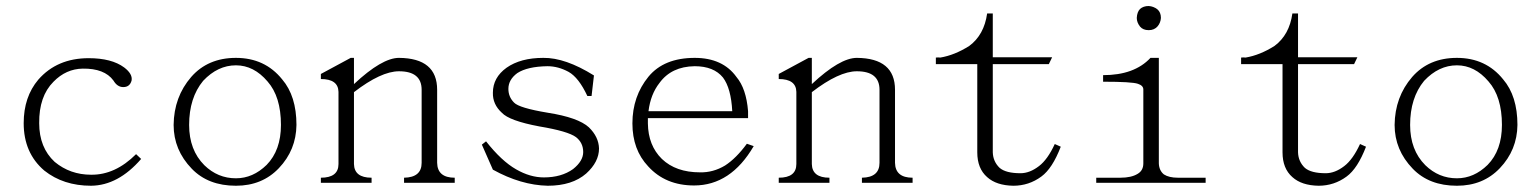

<svg xmlns="http://www.w3.org/2000/svg" viewBox="-20 -673 5040 629"><path d="M386.7 -452.1Q415 -430.7 411.1 -409.2Q405.3 -387.7 383.8 -387.7Q364.3 -387.7 351.6 -409.2Q322.3 -449.2 251 -448.2Q196.3 -447.3 155.3 -405.3Q107.4 -357.4 108.4 -269.5Q108.4 -189.5 159.2 -142.6Q210 -100.6 278.3 -100.6Q357.4 -99.6 425.8 -168L442.4 -152.3Q367.2 -65.4 278.3 -64.5Q187.5 -64.5 125 -114.3Q57.6 -171.9 57.6 -269.5Q57.6 -355.5 105.5 -412.1Q167 -482.4 270.5 -482.4Q345.7 -482.4 386.7 -452.1Z M752.9 -483.4Q847.7 -483.4 904.3 -413.1Q951.2 -358.4 951.2 -263.7Q950.2 -181.6 893.6 -122.1Q838.9 -64.5 752.9 -64.5Q662.1 -64.5 608.4 -120.1Q548.8 -181.6 548.8 -263.7Q549.8 -355.5 606.4 -420.9Q661.1 -483.4 752.9 -483.4ZM599.6 -263.7Q599.6 -181.6 649.4 -131.8Q693.4 -88.9 752.9 -88.9Q808.6 -88.9 853.5 -132.8Q900.4 -180.7 900.4 -263.7Q900.4 -356.4 856.4 -406.2Q811.5 -459 752.9 -459Q693.4 -459 645.5 -408.2Q599.6 -352.5 599.6 -263.7Z M1469.7 -90.8V-74.2H1303.7V-90.8Q1361.3 -91.8 1361.3 -139.6V-378.9Q1361.3 -439.5 1287.1 -439.5Q1228.5 -439.5 1139.6 -371.1V-135.7Q1140.6 -90.8 1197.3 -90.8V-74.2H1031.2V-90.8Q1088.9 -90.8 1088.9 -135.7V-372.1Q1087.9 -414.1 1031.2 -414.1V-430.7L1128.9 -483.4H1139.6V-397.5Q1231.4 -483.4 1287.1 -483.4Q1412.1 -482.4 1412.1 -378.9V-139.6Q1413.1 -90.8 1469.7 -90.8Z M1918 -358.4H1904.3Q1876 -418.9 1842.8 -437.5Q1808.6 -456.1 1773.4 -456.1Q1708 -455.1 1674.8 -433.6Q1645.5 -412.1 1645.5 -381.8Q1645.5 -355.5 1664.1 -336.9Q1680.7 -319.3 1774.4 -303.7Q1874 -288.1 1909.2 -255.9Q1941.4 -224.6 1942.4 -186.5Q1942.4 -142.6 1900.4 -104.5Q1854.5 -64.5 1774.4 -64.5Q1686.5 -66.4 1594.7 -117.2L1558.6 -199.2L1572.3 -210Q1623 -145.5 1670.9 -118.2Q1716.8 -91.8 1761.7 -91.8Q1819.3 -91.8 1857.4 -119.1Q1890.6 -145.5 1890.6 -174.8Q1890.6 -205.1 1867.2 -223.6Q1840.8 -243.2 1747.1 -258.8Q1648.4 -277.3 1624 -303.7Q1593.8 -331.1 1594.7 -369.1Q1594.7 -418.9 1639.6 -451.2Q1685.5 -483.4 1759.8 -483.4Q1832 -484.4 1925.8 -425.8Z M2103.5 -127.9Q2051.8 -182.6 2051.8 -268.6Q2051.8 -357.4 2104.5 -421.9Q2155.3 -483.4 2255.9 -483.4Q2347.7 -483.4 2392.6 -420.9Q2424.8 -382.8 2430.7 -308.6V-286.1H2102.5V-268.6Q2103.5 -196.3 2148.4 -152.3Q2194.3 -108.4 2273.4 -108.4Q2316.4 -107.4 2355.5 -130.9Q2391.6 -154.3 2426.8 -202.1L2449.2 -194.3Q2374 -65.4 2253.9 -65.4Q2160.2 -65.4 2103.5 -127.9ZM2140.6 -401.4Q2111.3 -364.3 2104.5 -308.6H2378.9Q2375 -383.8 2348.6 -418.9Q2318.4 -456.1 2255.9 -456.1Q2179.7 -455.1 2140.6 -401.4Z M2969.7 -90.8V-74.2H2803.7V-90.8Q2861.3 -91.8 2861.3 -139.6V-378.9Q2861.3 -439.5 2787.1 -439.5Q2728.5 -439.5 2639.6 -371.1V-135.7Q2640.6 -90.8 2697.3 -90.8V-74.2H2531.2V-90.8Q2588.9 -90.8 2588.9 -135.7V-372.1Q2587.9 -414.1 2531.2 -414.1V-430.7L2628.9 -483.4H2639.6V-397.5Q2731.4 -483.4 2787.1 -483.4Q2912.1 -482.4 2912.1 -378.9V-139.6Q2913.1 -90.8 2969.7 -90.8Z M3045.9 -462.9V-484.4Q3053.7 -485.4 3060.5 -484.4Q3107.4 -492.2 3155.3 -522.5Q3204.1 -558.6 3213.9 -628.9H3232.4V-485.4H3426.8L3416 -462.9H3232.4V-173.8Q3233.4 -143.6 3254.9 -123Q3275.4 -105.5 3323.2 -105.5Q3353.5 -105.5 3383.8 -128.9Q3412.1 -150.4 3435.5 -201.2L3455.1 -192.4Q3427.7 -121.1 3391.6 -94.7Q3350.6 -64.5 3299.8 -64.5Q3244.1 -65.4 3213.9 -92.8Q3181.6 -121.1 3181.6 -173.8V-462.9Z M3771.5 -642.6Q3783.2 -632.8 3783.2 -614.3Q3782.2 -598.6 3772.5 -586.9Q3761.7 -574.2 3743.2 -574.2Q3724.6 -574.2 3714.8 -585.9Q3704.1 -599.6 3704.1 -614.3Q3705.1 -633.8 3714.8 -643.6Q3725.6 -653.3 3743.2 -653.3Q3758.8 -652.3 3771.5 -642.6ZM3793 -101.6Q3809.6 -90.8 3838.9 -90.8H3929.7V-74.2H3571.3V-90.8H3650.4Q3686.5 -90.8 3707 -103.5Q3725.6 -114.3 3725.6 -137.7V-379.9Q3725.6 -392.6 3708 -398.4Q3688.5 -405.3 3593.8 -405.3V-426.8Q3696.3 -426.8 3749 -483.4H3776.4V-137.7Q3777.3 -114.3 3793 -101.6Z M4045.9 -462.9V-484.4Q4053.7 -485.4 4060.5 -484.4Q4107.4 -492.2 4155.3 -522.5Q4204.1 -558.6 4213.9 -628.9H4232.4V-485.4H4426.8L4416 -462.9H4232.4V-173.8Q4233.4 -143.6 4254.9 -123Q4275.4 -105.5 4323.2 -105.5Q4353.5 -105.5 4383.8 -128.9Q4412.1 -150.4 4435.5 -201.2L4455.1 -192.4Q4427.7 -121.1 4391.6 -94.7Q4350.6 -64.5 4299.8 -64.5Q4244.1 -65.4 4213.9 -92.8Q4181.6 -121.1 4181.6 -173.8V-462.9Z M4752.9 -483.4Q4847.7 -483.4 4904.3 -413.1Q4951.2 -358.4 4951.2 -263.7Q4950.2 -181.6 4893.6 -122.1Q4838.9 -64.5 4752.9 -64.5Q4662.1 -64.5 4608.4 -120.1Q4548.8 -181.6 4548.8 -263.7Q4549.8 -355.5 4606.4 -420.9Q4661.1 -483.4 4752.9 -483.4ZM4599.6 -263.7Q4599.6 -181.6 4649.4 -131.8Q4693.4 -88.9 4752.9 -88.9Q4808.6 -88.9 4853.5 -132.8Q4900.4 -180.7 4900.4 -263.7Q4900.4 -356.4 4856.4 -406.2Q4811.5 -459 4752.9 -459Q4693.4 -459 4645.5 -408.2Q4599.6 -352.5 4599.6 -263.7Z"/></svg>

Font: BabelStone Sani Yi
Style: Regular
Weight: 400
Designer: Andrew West
Foundry: BabelStone
Version: Version 1.00 November 22, 2015, initial release